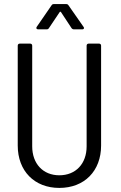

<svg xmlns="http://www.w3.org/2000/svg" viewBox="-20 -914 593 942"><path d="M167 -770H208C213 -770 217 -771 220 -776L273 -855C274 -857 278 -857 279 -855L331 -776C334 -772 338 -770 343 -770H384C389 -770 392 -773 392 -776C392 -778 392 -780 390 -782L316 -888C313 -893 309 -894 304 -894H245C240 -894 236 -893 233 -888L160 -782C156 -776 159 -770 167 -770ZM271 8C394 8 476 -75 476 -200V-690C476 -696 472 -700 466 -700H415C409 -700 405 -696 405 -690V-196C405 -111 352 -54 271 -54C191 -54 138 -111 138 -196V-690C138 -696 134 -700 128 -700H77C71 -700 67 -696 67 -690V-200C67 -75 149 8 271 8Z"/></svg>

Font: Barlow Semi Condensed
Style: Regular
Weight: 400
Width: 4
Designer: Jeremy Tribby
Foundry: Tribby Type
Version: Version 1.422;hotconv 1.0.109;makeotfexe 2.5.65596